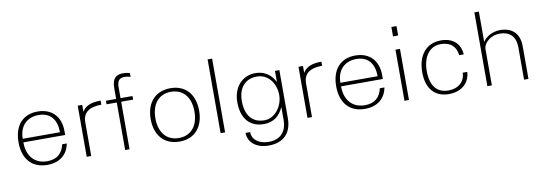

<svg xmlns="http://www.w3.org/2000/svg" viewBox="-65 -1192 5241 1850"><g transform="rotate(-10 2555.5 -267.0)"><path d="M73 -251C73 -93 155 11 310 11C430 11 509 -52 529 -160H484C465 -72 409 -24 316 -24C191 -24 119 -110 119 -243H528V-282C528 -423 444 -512 305 -512C156 -512 73 -411 73 -251ZM119 -278C119 -402 194 -477 309 -477C428 -477 484 -395 483 -278Z M740 -432V-500H696V0H740V-330C740 -423 801 -470 922 -470V-510C833 -510 779 -489 746 -442Z M1115 -500V-605C1115 -666 1134 -695 1189 -695C1207 -695 1228 -692 1246 -684V-722C1225 -729 1205 -732 1176 -732C1105 -732 1072 -691 1072 -607V-500H972V-465H1072V0H1115V-465H1232V-500Z M1366 -250C1366 -89 1456 11 1604 11C1751 11 1840 -89 1840 -250C1840 -411 1751 -511 1604 -511C1456 -511 1366 -411 1366 -250ZM1412 -250C1412 -393 1487 -476 1603 -476C1721 -476 1794 -392 1794 -250C1794 -107 1720 -24 1603 -24C1486 -24 1412 -107 1412 -250Z M2006 0H2050V-722H2006Z M2445 -49C2323 -49 2261 -132 2261 -270C2261 -399 2331 -477 2444 -477C2552 -477 2626 -382 2626 -264C2626 -154 2546 -49 2445 -49ZM2216 -266C2216 -111 2292 -14 2432 -14C2527 -14 2590 -63 2626 -148V-21C2626 95 2562 163 2450 163C2356 163 2288 116 2288 39H2243C2243 137 2329 198 2442 198C2592 198 2669 111 2669 -29V-500H2626V-391C2587 -469 2522 -512 2436 -512C2301 -512 2216 -407 2216 -266Z M2900 -432V-500H2856V0H2900V-330C2900 -423 2961 -470 3082 -470V-510C2993 -510 2939 -489 2906 -442Z M3181 -251C3181 -93 3263 11 3418 11C3538 11 3617 -52 3637 -160H3592C3573 -72 3517 -24 3424 -24C3299 -24 3227 -110 3227 -243H3636V-282C3636 -423 3552 -512 3413 -512C3264 -512 3181 -411 3181 -251ZM3227 -278C3227 -402 3302 -477 3417 -477C3536 -477 3592 -395 3591 -278Z M3849 0V-500H3805V0ZM3804 -630H3854V-722H3804Z M4021 -240C4021 -80 4101 11 4240 11C4361 11 4443 -60 4449 -169H4404C4404 -83 4337 -24 4242 -24C4126 -24 4066 -100 4066 -246C4066 -377 4128 -477 4243 -477C4342 -477 4393 -422 4400 -341H4445C4438 -450 4364 -512 4251 -512C4106 -512 4021 -406 4021 -240Z M4660 -358C4666 -426 4743 -478 4817 -478C4918 -478 4975 -424 4975 -314V0H5018V-318C5018 -445 4948 -511 4827 -511C4763 -511 4692 -477 4660 -425V-722H4616V0H4660Z"/></g></svg>

Font: Perun ExtraLight
Style: Regular
Weight: 200
Foundry: Copyright (c) Stefan Peev, Context Ltd, 2016
Version: Version 1.089